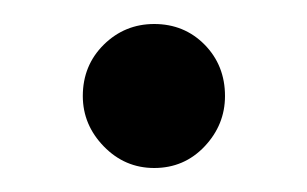

<svg xmlns="http://www.w3.org/2000/svg" viewBox="-20 -133 256 160"><path d="M108.5 7Q84 7 66.5 -11Q49 -29 49 -53Q49 -78.5 66.5 -95.8Q84 -113 108.5 -113Q133.5 -113 150.5 -95.8Q167.5 -78.5 167.5 -53Q167.5 -29 150.5 -11Q133.5 7 108.5 7Z"/></svg>

Font: Fraunces 9pt S100 Light
Style: Regular
Weight: 300
Version: Version 1.000; ttfautohint (v1.8.3)